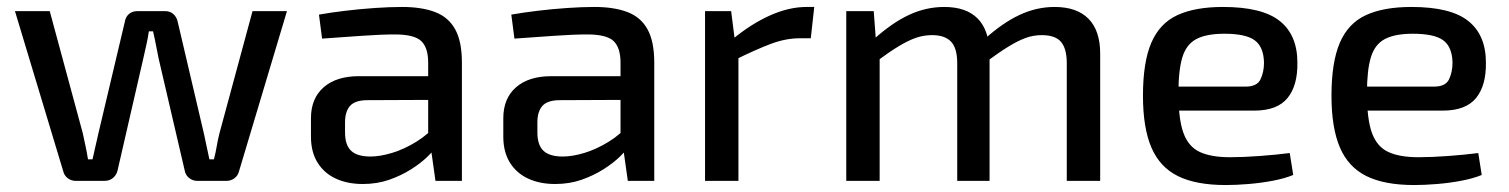

<svg xmlns="http://www.w3.org/2000/svg" viewBox="-20 -520 4339 552"><path d="M805 -488 667 -27Q664 -15 654 -7.5Q644 0 631 0H547Q534 0 523.5 -8.5Q513 -17 511 -30L436 -352Q432 -371 428.5 -390Q425 -409 420 -430H408Q405 -409 400.5 -390Q396 -371 392 -352L318 -30Q315 -17 305 -8.5Q295 0 280 0H198Q185 0 175 -7.5Q165 -15 162 -27L23 -488H123L218 -137Q222 -118 226 -99.5Q230 -81 233 -62H246Q250 -81 254.5 -99.5Q259 -118 263 -137L339 -458Q341 -471 350.5 -479.5Q360 -488 375 -488H455Q469 -488 478.5 -479.5Q488 -471 491 -457L566 -137Q570 -118 574 -99.5Q578 -81 582 -62H595Q600 -81 603 -99Q606 -117 611 -137L706 -488Z M1136 -500Q1192 -500 1230.5 -485.5Q1269 -471 1288.5 -436Q1308 -401 1308 -340V0H1232L1217 -106L1211 -118V-340Q1211 -383 1191 -402Q1171 -421 1115 -421Q1077 -421 1019.5 -417Q962 -413 906 -409L897 -478Q931 -484 972.5 -489Q1014 -494 1057 -497Q1100 -500 1136 -500ZM1264 -301 1263 -233 1033 -232Q999 -231 985.5 -214.5Q972 -198 972 -169V-139Q972 -103 989.5 -86.5Q1007 -70 1045 -70Q1073 -70 1107.5 -80.5Q1142 -91 1177 -112.5Q1212 -134 1240 -167V-104Q1230 -90 1210 -70.5Q1190 -51 1161.5 -33Q1133 -15 1098.5 -3Q1064 9 1023 9Q979 9 945.5 -6.5Q912 -22 893 -52.5Q874 -83 874 -127V-180Q874 -237 910.5 -269Q947 -301 1012 -301Z M1689 -500Q1745 -500 1783.5 -485.5Q1822 -471 1841.5 -436Q1861 -401 1861 -340V0H1785L1770 -106L1764 -118V-340Q1764 -383 1744 -402Q1724 -421 1668 -421Q1630 -421 1572.5 -417Q1515 -413 1459 -409L1450 -478Q1484 -484 1525.5 -489Q1567 -494 1610 -497Q1653 -500 1689 -500ZM1817 -301 1816 -233 1586 -232Q1552 -231 1538.5 -214.5Q1525 -198 1525 -169V-139Q1525 -103 1542.5 -86.5Q1560 -70 1598 -70Q1626 -70 1660.5 -80.5Q1695 -91 1730 -112.5Q1765 -134 1793 -167V-104Q1783 -90 1763 -70.5Q1743 -51 1714.5 -33Q1686 -15 1651.5 -3Q1617 9 1576 9Q1532 9 1498.5 -6.5Q1465 -22 1446 -52.5Q1427 -83 1427 -127V-180Q1427 -237 1463.5 -269Q1500 -301 1565 -301Z M2082 -488 2094 -394 2103 -380V0H2007V-488ZM2321 -500 2311 -410H2280Q2239 -410 2196.5 -394Q2154 -378 2093 -348L2086 -407Q2139 -451 2193.5 -475.5Q2248 -500 2299 -500Z M3012 -500Q3076 -500 3109.5 -466Q3143 -432 3143 -366V0H3047V-338Q3047 -380 3030.5 -399.5Q3014 -419 2975 -419Q2951 -419 2929 -411Q2907 -403 2880 -386.5Q2853 -370 2815 -342L2810 -407Q2862 -454 2911 -477Q2960 -500 3012 -500ZM2492 -488 2499 -394 2509 -380V0H2413V-488ZM2695 -500Q2758 -500 2791 -466.5Q2824 -433 2825 -366V0H2732V-338Q2732 -382 2714 -400.5Q2696 -419 2660 -419Q2636 -419 2614 -411.5Q2592 -404 2564.5 -387.5Q2537 -371 2498 -342L2492 -407Q2544 -454 2593 -477Q2642 -500 2695 -500Z M3496 -500Q3609 -500 3659.5 -459.5Q3710 -419 3710 -340Q3711 -274 3681.5 -238Q3652 -202 3586 -202H3304V-271H3561Q3594 -271 3604 -292Q3614 -313 3614 -340Q3613 -385 3587.5 -404Q3562 -423 3500 -423Q3449 -423 3420 -408Q3391 -393 3379.5 -356Q3368 -319 3368 -252Q3368 -177 3382.5 -137.5Q3397 -98 3429.5 -83Q3462 -68 3516 -68Q3554 -68 3601.5 -71.5Q3649 -75 3688 -80L3698 -17Q3674 -7 3640 -0.5Q3606 6 3570 9Q3534 12 3504 12Q3418 12 3366 -14Q3314 -40 3290 -96.5Q3266 -153 3266 -245Q3266 -341 3290 -397Q3314 -453 3365 -476.5Q3416 -500 3496 -500Z M4038 -500Q4151 -500 4201.5 -459.5Q4252 -419 4252 -340Q4253 -274 4223.5 -238Q4194 -202 4128 -202H3846V-271H4103Q4136 -271 4146 -292Q4156 -313 4156 -340Q4155 -385 4129.5 -404Q4104 -423 4042 -423Q3991 -423 3962 -408Q3933 -393 3921.5 -356Q3910 -319 3910 -252Q3910 -177 3924.5 -137.5Q3939 -98 3971.5 -83Q4004 -68 4058 -68Q4096 -68 4143.5 -71.5Q4191 -75 4230 -80L4240 -17Q4216 -7 4182 -0.5Q4148 6 4112 9Q4076 12 4046 12Q3960 12 3908 -14Q3856 -40 3832 -96.5Q3808 -153 3808 -245Q3808 -341 3832 -397Q3856 -453 3907 -476.5Q3958 -500 4038 -500Z"/></svg>

Font: Exo 2 Medium
Style: Regular
Weight: 500
Designer: Natanael Gama
Foundry: Natanael Gama
Version: Version 2.010